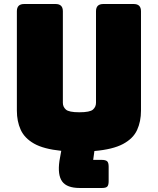

<svg xmlns="http://www.w3.org/2000/svg" viewBox="-20 -740 786 956"><path d="M682 -189Q682 -135 662.5 -92.5Q643 -50 592.5 -23Q542 4 450 12L444 56H485Q506 56 513.5 63Q521 70 521 90V162Q521 181 514.5 188.5Q508 196 488 196H377Q313 196 289.5 163.5Q266 131 276 61L285 11Q197 2 149.5 -25Q102 -52 83 -94Q64 -136 64 -189V-684Q64 -720 100 -720H257Q293 -720 293 -684V-228Q293 -208 308 -194.5Q323 -181 375 -181Q428 -181 443 -194.5Q458 -208 458 -228V-684Q458 -720 494 -720H646Q682 -720 682 -684Z"/></svg>

Font: Bungee Tint
Style: Regular
Weight: 400
Designer: David Jonathan Ross
Foundry: David Jonathan Ross
Version: Version 2.001